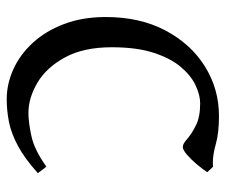

<svg xmlns="http://www.w3.org/2000/svg" viewBox="-71 -599 685 583"><g transform="rotate(90 271.5 -307.5)"><path d="M281.2 14.6Q234.9 14.6 190.2 -5.6Q145.5 -25.9 109.9 -64.7Q74.2 -103.5 53 -159.4Q31.7 -215.3 31.7 -286.1Q31.7 -390.1 72.5 -467.3Q113.3 -544.4 181.6 -587.2Q250 -629.9 332.5 -629.9Q383.3 -629.9 416.3 -620.6Q449.2 -611.3 474.6 -611.3Q477.1 -611.3 480 -611.6Q482.9 -611.8 486.3 -611.8Q491.7 -606.9 495.1 -602.8Q498.5 -598.6 502.9 -594.7Q493.7 -580.1 479 -562.7Q464.4 -545.4 449.7 -532.7Q435.1 -520 425.8 -520Q417 -520 402.1 -533.2Q387.2 -546.4 361.3 -559.6Q335.4 -572.8 293.9 -572.8Q269 -572.8 239.5 -559.1Q210 -545.4 183.6 -514.4Q157.2 -483.4 140.4 -431.9Q123.5 -380.4 123.5 -304.2Q123.5 -218.8 154.1 -162.6Q184.6 -106.4 230.7 -78.9Q276.9 -51.3 323.7 -51.3Q350.6 -51.3 392.8 -60.3Q435.1 -69.3 485.4 -105.5Q490.7 -101.1 496.8 -92Q502.9 -83 505.9 -80.1Q461.4 -40 423.6 -19.8Q385.7 0.5 351.1 7.6Q316.4 14.6 281.2 14.6Z"/></g></svg>

Font: Gentium Book Plus
Style: Regular
Weight: 400
Designer: Victor Gaultney, Annie Olsen, Iska Routamaa, Becca Hirsbrunner
Foundry: SIL International
Version: Version 6.101